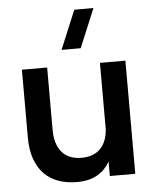

<svg xmlns="http://www.w3.org/2000/svg" viewBox="-56 -849 736 913"><g transform="rotate(-5 312.0 -393.0)"><path d="M347.5 -617.5H256L333 -802.5H424.5ZM180.5 -243Q180.5 -173.5 212.8 -135.8Q245 -98 306.5 -98Q363 -98 395.2 -129.8Q427.5 -161.5 432.5 -221.5V-540H554V0H432.5V-69Q422.5 -51 408.2 -35.8Q394 -20.5 374.8 -9Q355.5 2.5 330.8 8.8Q306 15 275 15Q226.5 15 187 1Q147.5 -13 119.2 -41.5Q91 -70 75.5 -113.8Q60 -157.5 60 -217.5V-540H180.5Z"/></g></svg>

Font: Vela Sans Bd
Style: Bold
Weight: 700
Designer: Principal design: Mikhail Sharanda - project Manrope.
Design modification: Ravid Balaliev
Foundry: Mikhail Sharanda
Version: Version 1.001